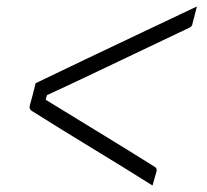

<svg xmlns="http://www.w3.org/2000/svg" viewBox="-20 -596 640 593"><path d="M90 -339Q162 -374 245.5 -413.5Q329 -453 417 -495Q505 -537 588 -576Q584 -560 581.5 -550Q579 -540 575 -525Q574 -519 572 -516Q570 -513 564 -510Q458 -460 346.5 -406.5Q235 -353 125 -302L121 -288Q207 -235 292.5 -183Q378 -131 459 -80Q466 -76 463 -65Q460 -55 457.5 -46Q455 -37 451 -23Q359 -81 265 -138Q171 -195 79 -253Q69 -259 72 -270Q77 -287 81.5 -305Q86 -323 90 -339Z"/></svg>

Font: Recursive Mn Lnr St Lt
Style: Italic
Weight: 300
Italic angle: -15°
Monospace: yes
Version: Version 1.079;hotconv 1.0.112;makeotfexe 2.5.65598; ttfautoh